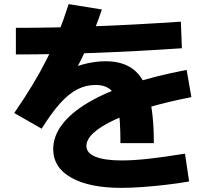

<svg xmlns="http://www.w3.org/2000/svg" viewBox="-20 -842 1040 931"><path d="M564 -148Q564 -259 553.5 -320.5Q543 -382 517 -406Q491 -430 443 -430Q397 -430 355.5 -409Q314 -388 272 -341.5Q230 -295 182 -218L49 -294Q100 -368 138 -431Q176 -494 206.5 -554.5Q237 -615 262.5 -680Q288 -745 313 -822L474 -796Q445 -710 412.5 -636.5Q380 -563 343 -494L322 -507Q361 -526 406 -535.5Q451 -545 493 -545Q576 -545 627.5 -505Q679 -465 702.5 -377.5Q726 -290 726 -148ZM569 69Q413 69 325.5 19.5Q238 -30 238 -119Q238 -181 281 -238Q324 -295 407.5 -344.5Q491 -394 611.5 -434Q732 -474 885 -503L908 -371Q790 -348 696 -320Q602 -292 535.5 -261Q469 -230 434 -198Q399 -166 399 -134Q399 -100 443 -82Q487 -64 571 -64Q628 -64 703.5 -72.5Q779 -81 877 -97L897 38Q845 47 785.5 54Q726 61 669.5 65Q613 69 569 69ZM57 -707Q416 -707 857 -737L862 -608Q418 -578 57 -578Z"/></svg>

Font: M PLUS 2 Thin ExtraBold
Style: Regular
Weight: 800
Version: Version 1.001